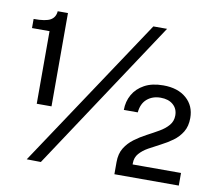

<svg xmlns="http://www.w3.org/2000/svg" viewBox="-80 -825 1037 922"><g transform="rotate(10 438.0 -363.5)"><path d="M108 -268V-622H22.5V-666.5Q81.5 -666 104.8 -679.8Q128 -693.5 130 -723H180V-268ZM176 4 107 3 595 -731H662ZM534 0.5V-39V-58.5Q534 -99.5 551.2 -127.5Q568.5 -155.5 595.8 -175.8Q623 -196 653.5 -212Q684 -228 711.2 -243.8Q738.5 -259.5 755.8 -279.8Q773 -300 773 -328Q773 -360.5 750.5 -380.2Q728 -400 689.5 -400Q650 -400 623.5 -377.5Q597 -355 593 -311.5H525Q525 -352.5 544 -386.2Q563 -420 600 -440.2Q637 -460.5 692 -460.5Q763 -460.5 804.5 -424.2Q846 -388 846 -328.5Q846 -288 829 -260.2Q812 -232.5 785.5 -213.2Q759 -194 729 -178.8Q699 -163.5 672.2 -148.5Q645.5 -133.5 628.8 -114.2Q612 -95 612 -67V-61H848V0.5Z"/></g></svg>

Font: Public Sans Thin Medium
Style: Regular
Weight: 500
Version: Version 2.001